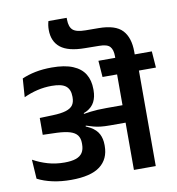

<svg xmlns="http://www.w3.org/2000/svg" viewBox="-96 -992 993 1078"><g transform="rotate(-10 401.0 -453.0)"><path d="M356.5 -896Q356.5 -896.5 356.5 -901.2Q356.5 -906 356.5 -906.5H252.5Q249 -895 247.2 -882.5Q245.5 -870 245.5 -857Q245.5 -791 289.2 -756.2Q333 -721.5 428 -721L508.5 -720Q554 -720 570 -702.2Q586 -684.5 586 -647.5V-616.5H697V-653.5Q697 -733.5 657.8 -775.8Q618.5 -818 523 -818.5L448.5 -819Q396 -819.5 376.5 -837Q357 -854.5 356.5 -896ZM801.5 -544.5 794.5 -638H490L497 -544.5ZM580 0H704.5V-578.5H580ZM26 -156 33 -46.5Q70.5 -27 118.8 -16.5Q167 -6 223.5 -6Q336 -6 389 -46.2Q442 -86.5 442 -161.5V-167Q442 -202.5 428.2 -229.2Q414.5 -256 381.2 -275Q348 -294 289.5 -306L288 -350.5Q341.5 -353 373.8 -369.5Q406 -386 420.2 -414Q434.5 -442 434.5 -479.5V-486Q434.5 -536.5 412.8 -572.2Q391 -608 344.8 -627.2Q298.5 -646.5 225.5 -646.5Q173.5 -646.5 130.8 -637.8Q88 -629 54.5 -614L47 -508.5Q84.5 -526 124.5 -535.5Q164.5 -545 207 -545Q264 -545 287.8 -525.5Q311.5 -506 311.5 -466V-460.5Q311.5 -434 299.8 -417.2Q288 -400.5 260.2 -391.8Q232.5 -383 184 -381.5L110 -379V-283L190 -280.5Q236.5 -278.5 264.8 -269.8Q293 -261 305.8 -243.8Q318.5 -226.5 318.5 -199.5V-192Q318.5 -163 306.5 -144.5Q294.5 -126 269.2 -117.2Q244 -108.5 204 -108.5Q154 -108.5 109.8 -121.2Q65.5 -134 26 -156ZM282.5 -360V-296.5L354 -280.5L357 -292Q378.5 -285 397.2 -279.8Q416 -274.5 438.2 -272Q460.5 -269.5 491.5 -269.5H623.5V-369H489.5Q460.5 -369 438.8 -367.8Q417 -366.5 398.2 -364.2Q379.5 -362 358.5 -358.5L357.5 -367Z"/></g></svg>

Font: Anek Devanagari Medium SemiBold
Style: Regular
Weight: 600
Version: Version 1.003